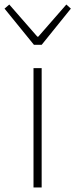

<svg xmlns="http://www.w3.org/2000/svg" viewBox="-43 -828 333 848"><path d="M105 0V-527H141V0ZM107 -630 -23 -790 -2 -808 122 -666H126L250 -808L270 -790L141 -630Z"/></svg>

Font: Noto Sans HK Thin
Style: Regular
Weight: 100
Designer: Ryoko NISHIZUKA 西塚涼子 (kana, bopomofo & ideographs); Paul D. Hunt (Latin, Greek & Cyrillic); Sandoll Communications 산돌커뮤니
Foundry: Adobe
Version: Version 2.004-H2;hotconv 1.0.118;makeotfexe 2.5.65603